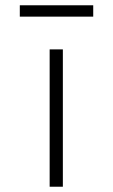

<svg xmlns="http://www.w3.org/2000/svg" viewBox="-20 -707 427 727"><path d="M168 0V-520H218V0ZM55 -644V-687H333V-644Z"/></svg>

Font: Lexend Peta ExtraLight
Style: Regular
Weight: 250
Version: Version 1.007